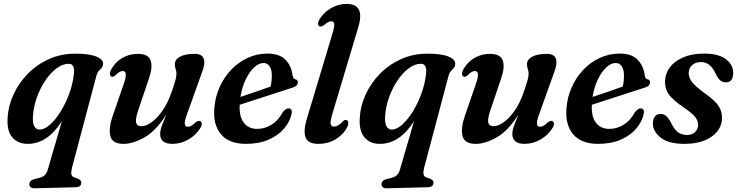

<svg xmlns="http://www.w3.org/2000/svg" viewBox="-20 -744 3868 1007"><path d="M163.5 243.5Q134 244.5 134 222Q134 201.5 164.5 194Q196.5 188.5 210.2 178.2Q224 168 230.5 146L304.5 -108.5Q229 10.5 125.5 10.5Q73 10.5 44 -24.2Q15 -59 20 -127.5Q23.5 -189 50.8 -248.5Q78 -308 125.2 -356.5Q172.5 -405 236 -433.8Q299.5 -462.5 375.5 -462.5Q450 -462.5 486.5 -446.8Q523 -431 520.5 -407.5Q519.5 -395 512.5 -387.2Q505.5 -379.5 497.8 -371.2Q490 -363 486 -348L357.5 136Q352.5 156.5 354.2 168.8Q356 181 368 186L390 193.5Q406.5 201.5 406.5 213Q406.5 237.5 377 238ZM153 -136Q150 -98.5 160 -81.5Q170 -64.5 187.5 -64.5Q214 -64.5 243.2 -91Q272.5 -117.5 299 -160.8Q325.5 -204 344 -255.5Q362.5 -307 367.5 -356.5Q374 -409.5 340.5 -409.5Q308.5 -409.5 276.5 -385.5Q244.5 -361.5 217.8 -321.8Q191 -282 173.5 -233.5Q156 -185 153 -136Z M1029.5 -109Q1037.5 -106 1038.2 -95.8Q1039 -85.5 1031 -73Q1007.5 -35 967.8 -12.2Q928 10.5 884.5 10.5Q820 10.5 820 -41.5Q820 -60.5 829.5 -85.8Q839 -111 852 -143Q798.5 -58 738.5 -23.8Q678.5 10.5 628 10.5Q569 10.5 558.8 -30.8Q548.5 -72 572 -138.5L630 -307Q642 -342 639.5 -356.8Q637 -371.5 623.5 -371.5Q615.5 -371.5 606.8 -366.5Q598 -361.5 585.5 -349Q572.5 -338 564 -342.5Q557.5 -345.5 556.5 -355.5Q555.5 -365.5 563.5 -380.5Q583 -416.5 619.8 -439Q656.5 -461.5 703 -461.5Q757 -461.5 769.5 -428Q782 -394.5 762.5 -336L703.5 -161.5Q689.5 -119 694 -100.5Q698.5 -82 722 -82Q745 -82 774 -102.2Q803 -122.5 831.2 -162.2Q859.5 -202 880 -261Q894.5 -302.5 900 -323.5Q905.5 -344.5 905.5 -357.5Q905.5 -370.5 901.2 -381.8Q897 -393 897 -407.5Q897 -432 924.5 -446.8Q952 -461.5 1001 -461.5Q1077.5 -461.5 1038 -360.5L961.5 -147Q947 -108.5 949.2 -93.8Q951.5 -79 965.5 -79Q973.5 -79 983 -84Q992.5 -89 1007 -103Q1021 -113 1029.5 -109Z M1509.5 -148Q1501 -106.5 1470.5 -70.2Q1440 -34 1389.5 -11.8Q1339 10.5 1270 10.5Q1181 10.5 1139 -39.8Q1097 -90 1104 -176Q1108.5 -235 1131.8 -287Q1155 -339 1192.8 -378.5Q1230.5 -418 1279.2 -440.5Q1328 -463 1383.5 -463Q1446.5 -463 1477.8 -430Q1509 -397 1514.5 -348.5Q1517 -330.5 1528.5 -328.5Q1541.5 -326 1542 -313Q1542.5 -304 1535.8 -296.2Q1529 -288.5 1511.5 -283.5Q1490 -276.5 1456.2 -265.5Q1422.5 -254.5 1383.2 -241.8Q1344 -229 1305.8 -216.8Q1267.5 -204.5 1237 -194.5Q1234 -132 1258.8 -100Q1283.5 -68 1329.5 -68Q1369 -68 1404.2 -90Q1439.5 -112 1462.5 -155Q1480 -177 1494.5 -175.5Q1514 -174 1509.5 -148ZM1362 -413.5Q1337.5 -413.5 1312.8 -390.5Q1288 -367.5 1268.8 -327.5Q1249.5 -287.5 1241 -235.5Q1279 -248 1323.2 -263.2Q1367.5 -278.5 1399 -290Q1405.5 -314.5 1405.5 -350.5Q1405.5 -379 1394 -396.2Q1382.5 -413.5 1362 -413.5Z M1859 -601 1724 -149.5Q1711.5 -108.5 1714.2 -94.2Q1717 -80 1731.5 -80Q1754 -80 1778.5 -108Q1789 -117.5 1798 -114Q1805 -111.5 1806.5 -102Q1808 -92.5 1800.5 -77Q1782.5 -39.5 1742 -14.5Q1701.5 10.5 1649.5 10.5Q1595.5 10.5 1582.8 -23Q1570 -56.5 1589 -120L1723 -565.5Q1735 -604 1732.8 -618.2Q1730.5 -632.5 1717 -632.5Q1702.5 -632.5 1679.5 -612.5Q1665 -602 1656 -606Q1649 -608.5 1648.2 -618.5Q1647.5 -628.5 1655.5 -642.5Q1677 -678.5 1715.8 -701Q1754.5 -723.5 1798.5 -723.5Q1896 -723.5 1859 -601Z M2010.5 243.5Q1981 244.5 1981 222Q1981 201.5 2011.5 194Q2043.5 188.5 2057.2 178.2Q2071 168 2077.5 146L2151.5 -108.5Q2076 10.5 1972.5 10.5Q1920 10.5 1891 -24.2Q1862 -59 1867 -127.5Q1870.5 -189 1897.8 -248.5Q1925 -308 1972.2 -356.5Q2019.5 -405 2083 -433.8Q2146.5 -462.5 2222.5 -462.5Q2297 -462.5 2333.5 -446.8Q2370 -431 2367.5 -407.5Q2366.5 -395 2359.5 -387.2Q2352.5 -379.5 2344.8 -371.2Q2337 -363 2333 -348L2204.5 136Q2199.5 156.5 2201.2 168.8Q2203 181 2215 186L2237 193.5Q2253.5 201.5 2253.5 213Q2253.5 237.5 2224 238ZM2000 -136Q1997 -98.5 2007 -81.5Q2017 -64.5 2034.5 -64.5Q2061 -64.5 2090.2 -91Q2119.5 -117.5 2146 -160.8Q2172.5 -204 2191 -255.5Q2209.5 -307 2214.5 -356.5Q2221 -409.5 2187.5 -409.5Q2155.5 -409.5 2123.5 -385.5Q2091.5 -361.5 2064.8 -321.8Q2038 -282 2020.5 -233.5Q2003 -185 2000 -136Z M2876.5 -109Q2884.5 -106 2885.2 -95.8Q2886 -85.5 2878 -73Q2854.5 -35 2814.8 -12.2Q2775 10.5 2731.5 10.5Q2667 10.5 2667 -41.5Q2667 -60.5 2676.5 -85.8Q2686 -111 2699 -143Q2645.5 -58 2585.5 -23.8Q2525.5 10.5 2475 10.5Q2416 10.5 2405.8 -30.8Q2395.5 -72 2419 -138.5L2477 -307Q2489 -342 2486.5 -356.8Q2484 -371.5 2470.5 -371.5Q2462.5 -371.5 2453.8 -366.5Q2445 -361.5 2432.5 -349Q2419.5 -338 2411 -342.5Q2404.5 -345.5 2403.5 -355.5Q2402.5 -365.5 2410.5 -380.5Q2430 -416.5 2466.8 -439Q2503.5 -461.5 2550 -461.5Q2604 -461.5 2616.5 -428Q2629 -394.5 2609.5 -336L2550.5 -161.5Q2536.5 -119 2541 -100.5Q2545.5 -82 2569 -82Q2592 -82 2621 -102.2Q2650 -122.5 2678.2 -162.2Q2706.5 -202 2727 -261Q2741.5 -302.5 2747 -323.5Q2752.5 -344.5 2752.5 -357.5Q2752.5 -370.5 2748.2 -381.8Q2744 -393 2744 -407.5Q2744 -432 2771.5 -446.8Q2799 -461.5 2848 -461.5Q2924.5 -461.5 2885 -360.5L2808.5 -147Q2794 -108.5 2796.2 -93.8Q2798.5 -79 2812.5 -79Q2820.5 -79 2830 -84Q2839.5 -89 2854 -103Q2868 -113 2876.5 -109Z M3356.5 -148Q3348 -106.5 3317.5 -70.2Q3287 -34 3236.5 -11.8Q3186 10.5 3117 10.5Q3028 10.5 2986 -39.8Q2944 -90 2951 -176Q2955.5 -235 2978.8 -287Q3002 -339 3039.8 -378.5Q3077.5 -418 3126.2 -440.5Q3175 -463 3230.5 -463Q3293.5 -463 3324.8 -430Q3356 -397 3361.5 -348.5Q3364 -330.5 3375.5 -328.5Q3388.5 -326 3389 -313Q3389.5 -304 3382.8 -296.2Q3376 -288.5 3358.5 -283.5Q3337 -276.5 3303.2 -265.5Q3269.5 -254.5 3230.2 -241.8Q3191 -229 3152.8 -216.8Q3114.5 -204.5 3084 -194.5Q3081 -132 3105.8 -100Q3130.5 -68 3176.5 -68Q3216 -68 3251.2 -90Q3286.5 -112 3309.5 -155Q3327 -177 3341.5 -175.5Q3361 -174 3356.5 -148ZM3209 -413.5Q3184.5 -413.5 3159.8 -390.5Q3135 -367.5 3115.8 -327.5Q3096.5 -287.5 3088 -235.5Q3126 -248 3170.2 -263.2Q3214.5 -278.5 3246 -290Q3252.5 -314.5 3252.5 -350.5Q3252.5 -379 3241 -396.2Q3229.5 -413.5 3209 -413.5Z M3582.5 -36Q3609.5 -36 3625.5 -51.2Q3641.5 -66.5 3641.5 -89Q3641.5 -110 3626.8 -129.5Q3612 -149 3566 -180.5Q3511.5 -217.5 3489.2 -247Q3467 -276.5 3468 -318Q3469 -358 3493.2 -390.8Q3517.5 -423.5 3563.2 -443.2Q3609 -463 3673 -463Q3748 -463 3786.5 -434Q3825 -405 3825.5 -364Q3826 -312 3787 -312Q3770 -312 3757 -323Q3744 -334 3731.5 -362Q3717.5 -390 3699.5 -404.2Q3681.5 -418.5 3656.5 -418.5Q3627 -418.5 3609.5 -402Q3592 -385.5 3592 -359.5Q3592.5 -338 3607.8 -316Q3623 -294 3671 -259Q3730 -217.5 3749.2 -187.5Q3768.5 -157.5 3766.5 -120Q3763.5 -62.5 3710.5 -26Q3657.5 10.5 3569 10.5Q3486.5 10.5 3445.2 -22.2Q3404 -55 3404 -97Q3404.5 -120 3414.8 -133.2Q3425 -146.5 3443.5 -146.5Q3462.5 -146.5 3476 -133.8Q3489.5 -121 3502 -95Q3518.5 -62 3538.2 -49Q3558 -36 3582.5 -36Z"/></svg>

Font: Fraunces 72pt S050 SemiBold
Style: Italic
Weight: 600
Italic angle: -16°
Version: Version 1.000; ttfautohint (v1.8.3)